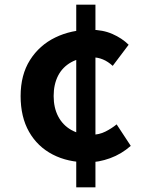

<svg xmlns="http://www.w3.org/2000/svg" viewBox="-20 -763 630 827"><path d="M358 -63.7Q272.1 -63.7 206.9 -97.5Q141.7 -131.3 105.2 -195.2Q68.8 -259.1 68.8 -349.2Q68.8 -440.6 109.2 -504.4Q149.6 -568.2 218 -601.5Q286.5 -634.8 369.7 -634.8Q423 -634.8 464.3 -616.6Q505.5 -598.5 534.1 -570.3L465.5 -479.3Q445 -498 423.3 -507Q401.6 -516 378.5 -516Q324.7 -516 287 -495.1Q249.3 -474.2 230.2 -436.9Q211.1 -399.6 211.1 -349.2Q211.1 -299.1 230.6 -261.7Q250.2 -224.2 286.7 -203.4Q323.2 -182.5 373.9 -182.5Q406.9 -182.5 434.2 -196.3Q461.4 -210.1 482.4 -227.3L543.2 -134.7Q503 -99.2 454.1 -81.5Q405.1 -63.7 358 -63.7ZM308.4 43.8V-743H391.1V43.8Z"/></svg>

Font: Noto Sans SC Thin
Style: Regular
Weight: 100
Designer: Ryoko NISHIZUKA 西塚涼子 (kana, bopomofo & ideographs); Paul D. Hunt (Latin, Greek & Cyrillic); Sandoll Communications 산돌커뮤니
Foundry: Adobe
Version: Version 2.004-H2;hotconv 1.0.118;makeotfexe 2.5.65603